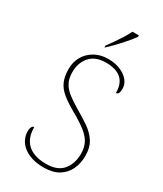

<svg xmlns="http://www.w3.org/2000/svg" viewBox="-230 -1018 949 1115"><g transform="rotate(30 245.0 -460.5)"><path d="M261 10Q213 10 178 -1.5Q143 -13 120 -32.5Q97 -52 86 -76.5Q75 -101 75 -126Q75 -138 77.5 -147Q80 -156 84.5 -161Q89 -166 96 -166Q96 -116 115 -82.5Q134 -49 171 -32Q208 -15 261 -15Q338 -15 373.5 -58Q409 -101 409 -168Q409 -209 393 -239.5Q377 -270 341.5 -297.5Q306 -325 249 -357Q196 -387 163 -414Q130 -441 115 -475Q100 -509 100 -559Q100 -605 121 -642Q142 -679 181 -701.5Q220 -724 272 -724Q318 -724 353.5 -709Q389 -694 409 -669.5Q429 -645 429 -614Q429 -595 424 -585Q419 -575 408 -575Q408 -618 392 -645.5Q376 -673 345.5 -686Q315 -699 271 -699Q200 -699 164 -657.5Q128 -616 128 -554Q128 -511 143.5 -482.5Q159 -454 188 -431.5Q217 -409 259 -384Q305 -357 345.5 -330Q386 -303 411.5 -265.5Q437 -228 437 -169Q437 -118 417.5 -77.5Q398 -37 359 -13.5Q320 10 261 10ZM218 -784Q233 -803 251 -829Q269 -855 286 -882Q303 -909 313 -931H356V-921Q347 -908 330.5 -888Q314 -868 294 -846Q274 -824 254.5 -804.5Q235 -785 220 -771H218Z"/></g></svg>

Font: Noto Serif Tibetan Thin
Style: Regular
Weight: 250
Version: Version 2.103